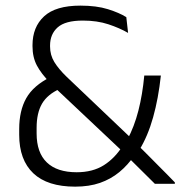

<svg xmlns="http://www.w3.org/2000/svg" viewBox="-20 -670 658 700"><path d="M617.5 0H544.5Q534 -10.5 518.8 -25.5Q503.5 -40.5 487.2 -56.8Q471 -73 456.2 -87.5Q441.5 -102 432.5 -110.5L424 -120.5L172 -358L162.5 -368.5Q130.5 -401 114.5 -431.2Q98.5 -461.5 98.5 -501.5V-505Q98.5 -571.5 140.8 -610.5Q183 -649.5 273 -649.5Q332 -649.5 373.5 -636.5Q415 -623.5 440.5 -607.5L447 -550Q416 -568 375 -581.5Q334 -595 282 -595Q218 -595 190.2 -570.2Q162.5 -545.5 162.5 -504V-500.5Q162.5 -469.5 178 -444Q193.5 -418.5 222.5 -390.5L461 -163.5L475.5 -147.5Q489 -134.5 503 -120.8Q517 -107 531.2 -92.5Q545.5 -78 560.2 -63.2Q575 -48.5 589.5 -33.8Q604 -19 617.5 -5ZM254 10.5Q153 10.5 101.5 -38.2Q50 -87 50 -178.5V-199.5Q50 -266.5 75.8 -312.2Q101.5 -358 165.5 -390L199 -346.5Q153 -326 133.2 -292Q113.5 -258 113.5 -204V-183.5Q113.5 -113.5 150.8 -77.8Q188 -42 259.5 -42Q318 -42 358.8 -67.8Q399.5 -93.5 429 -141L444.5 -161.5Q469.5 -208 484.5 -266.5Q499.5 -325 506 -394.5H566.5Q557.5 -311 538.2 -242.2Q519 -173.5 487 -121.5L471 -104.5Q446 -68 415 -42.5Q384 -17 344.5 -3.2Q305 10.5 254 10.5Z"/></svg>

Font: Anek Kannada Light
Style: Regular
Weight: 300
Designer: Vaishnavi Murthy, Maithili Shingre (Kannada) & Yesha Goshar (Latin)
Foundry: Ek Type
Version: Version 1.003